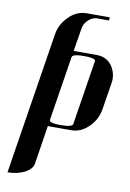

<svg xmlns="http://www.w3.org/2000/svg" viewBox="-106 -755 763 1127"><g transform="rotate(10 275.5 -192.0)"><path d="M21 308.1 154.8 -538.1Q164.6 -600.1 212.9 -647Q259.3 -691.9 316.9 -691.9H455.1L452.1 -672.9H382.8Q354.5 -672.9 330.1 -649.9Q306.2 -627.4 301.8 -596.2L279.8 -460.9H418.9Q475.6 -460.9 508.8 -416Q533.7 -380.4 533.7 -336.9Q533.7 -327.6 530.8 -308.1L505.9 -153.8Q495.6 -89.8 449.2 -44.9Q402.8 0 346.2 0H207L170.9 231Q166.5 261.2 122.1 286.1Q75.7 308.1 21 308.1ZM212.9 -38.1Q210 -19 278.8 -19Q349.1 -19 352.1 -38.1L413.1 -422.9Q416 -441.9 346.2 -441.9Q276.9 -441.9 273.9 -422.9Z"/></g></svg>

Font: Hjet
Style: Italic
Weight: 400
Designer: T. Christopher White
Version: Version 1.2